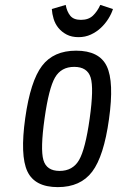

<svg xmlns="http://www.w3.org/2000/svg" viewBox="-20 -757 483 787"><path d="M83.4 -272.9Q61.9 -119.3 92.2 -54.6Q122.6 10 216.9 10Q310.1 10 357.9 -53.4Q405.7 -116.7 426.7 -268.3Q448.3 -421.9 417.6 -485.6Q387 -549.3 292 -549.3Q199.4 -549.3 152.1 -486.9Q104.7 -424.4 83.4 -272.9ZM162.6 -271Q180.1 -395.4 205.4 -439.1Q230.6 -482.9 284.1 -482.9Q338.1 -482.9 351.6 -439.1Q365.1 -395.4 347.6 -271Q330 -145.9 304.1 -101.1Q278.3 -56.4 224.3 -56.4Q170.7 -56.4 157.9 -101.1Q145 -145.9 162.6 -271ZM301.9 -604.7Q329.4 -604.7 352.5 -615.4Q375.6 -626.1 393.4 -642.8Q411.1 -659.4 424 -679.9Q436.9 -700.3 443 -720L391.1 -736.9Q378.9 -709.9 360.7 -692.7Q342.6 -675.6 311.7 -675.6Q281.6 -675.6 267.9 -692.7Q254.1 -709.9 249.3 -736.9L192.4 -720Q193.6 -700.3 199.8 -679.7Q206 -659.1 219.4 -642.6Q232.9 -626.1 253.2 -615.4Q273.6 -604.7 301.9 -604.7Z"/></svg>

Font: Secuela ExtLt
Style: Italic
Weight: 200
Italic angle: -8°
Designer: Fernando Haro
Foundry: deFharo
Version: Version 1.704